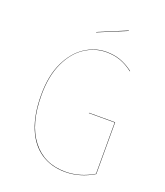

<svg xmlns="http://www.w3.org/2000/svg" viewBox="-153 -944 905 1056"><g transform="rotate(20 299.5 -416.5)"><path d="M500 -635 499 -633Q463 -661 425.5 -674.5Q388 -688 343 -688Q277 -688 218.5 -650Q160 -612 123.5 -534.5Q87 -457 87 -345Q87 -176 158 -84.5Q229 7 353 7Q439 7 517 -40V-340H366V-342H519V-39Q439 9 353 9Q271 9 210.5 -31.5Q150 -72 117.5 -151.5Q85 -231 85 -345Q85 -458 122 -535.5Q159 -613 218 -651.5Q277 -690 343 -690Q388 -690 425.5 -676.5Q463 -663 500 -635ZM418 -840 252 -771 251 -773 417 -842Z"/></g></svg>

Font: FiraGO Two
Style: Regular
Weight: 100
Designer: bBox Type
Foundry: bBox Type GmbH
Version: Version 1.001